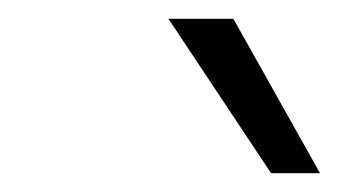

<svg xmlns="http://www.w3.org/2000/svg" viewBox="-20 -722 360 204"><path d="M159 -702H228L320 -538H268Z"/></svg>

Font: Overused Grotesk Book
Style: Italic
Weight: 350
Italic angle: -10°
Version: Version 0.003